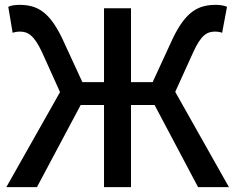

<svg xmlns="http://www.w3.org/2000/svg" viewBox="-20 -770 967 790"><path d="M6 0H132L312 -338H408V0H519V-338H616L795 0H922L701 -392L775 -555C808 -628 833 -640 866 -640C873 -640 885 -639 894 -635L914 -742C901 -748 883 -750 868 -750C796 -750 745 -723 692 -614L608 -432H519V-736H408V-432H319L235 -614C182 -723 132 -750 60 -750C44 -750 26 -748 14 -742L32 -635C43 -639 54 -640 61 -640C93 -640 119 -628 153 -555L227 -391Z"/></svg>

Font: Kinto Sans Med
Style: Regular
Weight: 500
Designer: Authors: Ryoko NISHIZUKA  (kana & ideographs); Paul D. Hunt (Latin, Greek & Cyrillic); Wenlong ZHANG  (bopomofo); Sandol
Foundry: Adobe Systems Incorporated, ookami Inc.
Version: Version 0.001